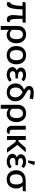

<svg xmlns="http://www.w3.org/2000/svg" viewBox="2102 -2894 961 5205"><g transform="rotate(90 2582.5 -291.5)"><path d="M594 -456Q594 -441.5 585.2 -431.8Q576.5 -422 560 -422H491.5Q491.5 -405.5 491.2 -390Q491 -374.5 491 -359Q491 -295 492.8 -249.2Q494.5 -203.5 498.2 -172Q502 -140.5 507.8 -121.5Q513.5 -102.5 521 -92.5Q528.5 -82.5 538.2 -79.2Q548 -76 559.5 -76H580.5V-32.5Q580.5 -15 560.8 -5.8Q541 3.5 512.5 3.5Q449 3.5 418.8 -39.2Q388.5 -82 388.5 -171.5Q388.5 -194 390.5 -219.2Q392.5 -244.5 395.5 -274.8Q398.5 -305 401.5 -341.2Q404.5 -377.5 406 -422H235Q233 -336 227.2 -270.8Q221.5 -205.5 212 -158.2Q202.5 -111 189.8 -79.8Q177 -48.5 161 -29.8Q145 -11 126 -3.5Q107 4 85.5 4Q78.5 4 70.8 2.8Q63 1.5 56.5 -1Q50 -3.5 45.8 -7.2Q41.5 -11 41.5 -16.5V-89.5H51.5Q67 -89.5 82 -107.2Q97 -125 109.2 -164.5Q121.5 -204 130 -267.5Q138.5 -331 141.5 -422H35.5V-467.5Q35.5 -474 38.2 -481Q41 -488 46.2 -493.8Q51.5 -499.5 59 -503.2Q66.5 -507 76.5 -507H594Z M790 -137.5Q814 -104.5 845 -90Q876 -75.5 908.5 -75.5Q971.5 -75.5 1006.8 -121.5Q1042 -167.5 1042 -258.5Q1042 -305.5 1032.8 -338.8Q1023.5 -372 1006.8 -393Q990 -414 966.5 -423.5Q943 -433 915 -433Q889 -433 866.2 -423.5Q843.5 -414 826.5 -396Q809.5 -378 799.8 -351.5Q790 -325 790 -290.5ZM683 -290.5Q683 -342.5 698.8 -384.5Q714.5 -426.5 744.2 -456.2Q774 -486 817 -502.2Q860 -518.5 915 -518.5Q964 -518.5 1007.2 -501Q1050.5 -483.5 1083 -450.2Q1115.5 -417 1134.2 -368.5Q1153 -320 1153 -258.5Q1153 -202 1137.8 -153.2Q1122.5 -104.5 1094 -68.8Q1065.5 -33 1024.8 -12.8Q984 7.5 933 7.5Q890 7.5 854 -7.5Q818 -22.5 790 -49V169.5H683Z M1476 -518Q1532.5 -518 1578.2 -499.5Q1624 -481 1656.2 -447Q1688.5 -413 1706 -364.5Q1723.5 -316 1723.5 -255.5Q1723.5 -195 1706 -146.5Q1688.5 -98 1656.2 -63.8Q1624 -29.5 1578.2 -11Q1532.5 7.5 1476 7.5Q1419 7.5 1373.2 -11Q1327.5 -29.5 1295 -63.8Q1262.5 -98 1245 -146.5Q1227.5 -195 1227.5 -255.5Q1227.5 -316 1245 -364.5Q1262.5 -413 1295 -447Q1327.5 -481 1373.2 -499.5Q1419 -518 1476 -518ZM1476 -76.5Q1545 -76.5 1578.8 -122.8Q1612.5 -169 1612.5 -255Q1612.5 -341 1578.8 -387.8Q1545 -434.5 1476 -434.5Q1406 -434.5 1372 -387.8Q1338 -341 1338 -255Q1338 -169 1372 -122.8Q1406 -76.5 1476 -76.5Z M2194.5 -74Q2176 -51.5 2153.2 -36.2Q2130.5 -21 2105.8 -11.5Q2081 -2 2055.5 2.2Q2030 6.5 2006.5 6.5Q1965 6.5 1927.5 -4Q1890 -14.5 1861.5 -34.2Q1833 -54 1816.2 -82.5Q1799.5 -111 1799.5 -147.5Q1799.5 -190.5 1824.2 -220.8Q1849 -251 1890 -267Q1868.5 -276.5 1853.2 -289.2Q1838 -302 1828.5 -317Q1819 -332 1814.8 -347.8Q1810.5 -363.5 1810.5 -379Q1810.5 -406.5 1823.2 -431.8Q1836 -457 1861.2 -476.2Q1886.5 -495.5 1924.2 -506.8Q1962 -518 2012.5 -518Q2070 -518 2111.8 -500.8Q2153.5 -483.5 2182 -456L2158 -414.5Q2152 -405 2146.8 -402Q2141.5 -399 2134 -399Q2126.5 -399 2117.5 -404.5Q2108.5 -410 2094.8 -416.8Q2081 -423.5 2061.5 -429.2Q2042 -435 2014 -435Q1989 -435 1970.5 -430Q1952 -425 1939.5 -416.2Q1927 -407.5 1920.8 -395.5Q1914.5 -383.5 1914.5 -369.5Q1914.5 -339.5 1943 -320.2Q1971.5 -301 2023.5 -301H2106V-230H2023.5Q1964.5 -230 1936.5 -210.2Q1908.5 -190.5 1908.5 -156.5Q1908.5 -139 1915.5 -124.2Q1922.5 -109.5 1936 -98.5Q1949.5 -87.5 1968.8 -81.5Q1988 -75.5 2012.5 -75.5Q2044 -75.5 2064.5 -83Q2085 -90.5 2099.2 -99.5Q2113.5 -108.5 2123.5 -116Q2133.5 -123.5 2144 -123.5Q2157 -123.5 2164 -113.5Z M2484.5 -75.5Q2514.5 -75.5 2539 -85.8Q2563.5 -96 2581.2 -115.5Q2599 -135 2608.8 -163Q2618.5 -191 2618.5 -226.5Q2618.5 -264.5 2607.5 -294Q2596.5 -323.5 2578 -346.5Q2559.5 -369.5 2535.5 -387.8Q2511.5 -406 2485.5 -421.5Q2459 -411.5 2435 -396Q2411 -380.5 2392.5 -358Q2374 -335.5 2363 -305.2Q2352 -275 2352 -235Q2352 -202.5 2360 -173.5Q2368 -144.5 2384.5 -122.8Q2401 -101 2426 -88.2Q2451 -75.5 2484.5 -75.5ZM2659 -639.5Q2657 -625 2650.5 -620.5Q2644 -616 2630.5 -616Q2623 -616 2606.2 -619.8Q2589.5 -623.5 2568.5 -628.2Q2547.5 -633 2524.5 -636.8Q2501.5 -640.5 2481 -640.5Q2442.5 -640.5 2426.2 -629Q2410 -617.5 2410 -600.5Q2410 -584.5 2423.5 -570.5Q2437 -556.5 2459.2 -542.2Q2481.5 -528 2509.8 -512.5Q2538 -497 2567.8 -478.2Q2597.5 -459.5 2625.8 -436.2Q2654 -413 2676.2 -383Q2698.5 -353 2712 -315.2Q2725.5 -277.5 2725.5 -230Q2725.5 -178 2708.8 -134.5Q2692 -91 2661 -59.8Q2630 -28.5 2585.2 -11Q2540.5 6.5 2484.5 6.5Q2427 6.5 2381.8 -11.5Q2336.5 -29.5 2305.5 -61.5Q2274.5 -93.5 2258 -137Q2241.5 -180.5 2241.5 -231.5Q2241.5 -314 2284.8 -372.2Q2328 -430.5 2415 -462.5Q2393 -475.5 2373.8 -489.2Q2354.5 -503 2340.2 -519.5Q2326 -536 2317.5 -555.8Q2309 -575.5 2309 -600.5Q2309 -627.5 2319.5 -650.2Q2330 -673 2352 -689.5Q2374 -706 2407.8 -715.5Q2441.5 -725 2488 -725Q2506 -725 2528.8 -723.5Q2551.5 -722 2575.8 -719.5Q2600 -717 2623.8 -713.2Q2647.5 -709.5 2667.5 -705Z M2927.5 -137.5Q2951.5 -104.5 2982.5 -90Q3013.5 -75.5 3046 -75.5Q3109 -75.5 3144.2 -121.5Q3179.5 -167.5 3179.5 -258.5Q3179.5 -305.5 3170.2 -338.8Q3161 -372 3144.2 -393Q3127.5 -414 3104 -423.5Q3080.5 -433 3052.5 -433Q3026.5 -433 3003.8 -423.5Q2981 -414 2964 -396Q2947 -378 2937.2 -351.5Q2927.5 -325 2927.5 -290.5ZM2820.5 -290.5Q2820.5 -342.5 2836.2 -384.5Q2852 -426.5 2881.8 -456.2Q2911.5 -486 2954.5 -502.2Q2997.5 -518.5 3052.5 -518.5Q3101.5 -518.5 3144.8 -501Q3188 -483.5 3220.5 -450.2Q3253 -417 3271.8 -368.5Q3290.5 -320 3290.5 -258.5Q3290.5 -202 3275.2 -153.2Q3260 -104.5 3231.5 -68.8Q3203 -33 3162.2 -12.8Q3121.5 7.5 3070.5 7.5Q3027.5 7.5 2991.5 -7.5Q2955.5 -22.5 2927.5 -49V169.5H2820.5Z M3389.5 -510H3497V-146Q3497 -110.5 3512 -92.2Q3527 -74 3560.5 -74H3604.5V-41Q3604.5 -29.5 3597.2 -20.8Q3590 -12 3578 -6Q3566 0 3550.5 3Q3535 6 3518.5 6Q3487 6 3462.8 -4.8Q3438.5 -15.5 3422.2 -35Q3406 -54.5 3397.8 -81.2Q3389.5 -108 3389.5 -140Z M3773.5 -510V-311H3796.5Q3807.5 -311 3814.5 -314Q3821.5 -317 3829 -326.5L3972 -490Q3979.5 -500 3988.5 -505Q3997.5 -510 4011.5 -510H4109L3937 -316Q3922 -296.5 3904 -285Q3914 -278 3921.5 -269.2Q3929 -260.5 3936 -249.5L4119.5 0H4023.5Q4010.5 0 4001.2 -4.2Q3992 -8.5 3985 -20L3837.5 -220Q3830 -231.5 3822.5 -234.8Q3815 -238 3800 -238H3773.5V0H3666V-510Z M4546 -74Q4527.5 -51.5 4504.8 -36.2Q4482 -21 4457.2 -11.5Q4432.5 -2 4407 2.2Q4381.5 6.5 4358 6.5Q4316.5 6.5 4279 -4Q4241.5 -14.5 4213 -34.2Q4184.5 -54 4167.8 -82.5Q4151 -111 4151 -147.5Q4151 -190.5 4175.8 -220.8Q4200.5 -251 4241.5 -267Q4220 -276.5 4204.8 -289.2Q4189.5 -302 4180 -317Q4170.5 -332 4166.2 -347.8Q4162 -363.5 4162 -379Q4162 -406.5 4174.8 -431.8Q4187.5 -457 4212.8 -476.2Q4238 -495.5 4275.8 -506.8Q4313.5 -518 4364 -518Q4421.5 -518 4463.2 -500.8Q4505 -483.5 4533.5 -456L4509.5 -414.5Q4503.5 -405 4498.2 -402Q4493 -399 4485.5 -399Q4478 -399 4469 -404.5Q4460 -410 4446.2 -416.8Q4432.5 -423.5 4413 -429.2Q4393.5 -435 4365.5 -435Q4340.5 -435 4322 -430Q4303.5 -425 4291 -416.2Q4278.5 -407.5 4272.2 -395.5Q4266 -383.5 4266 -369.5Q4266 -339.5 4294.5 -320.2Q4323 -301 4375 -301H4457.5V-230H4375Q4316 -230 4288 -210.2Q4260 -190.5 4260 -156.5Q4260 -139 4267 -124.2Q4274 -109.5 4287.5 -98.5Q4301 -87.5 4320.2 -81.5Q4339.5 -75.5 4364 -75.5Q4395.5 -75.5 4416 -83Q4436.5 -90.5 4450.8 -99.5Q4465 -108.5 4475 -116Q4485 -123.5 4495.5 -123.5Q4508.5 -123.5 4515.5 -113.5ZM4327 -573 4358 -751.5H4424.5Q4440 -751.5 4445.5 -741.8Q4451 -732 4445.5 -715.5L4390 -573Z M4880.5 -426Q4834 -426 4801 -414.5Q4768 -403 4746.8 -380.5Q4725.5 -358 4715.8 -324.5Q4706 -291 4706 -247Q4706 -162 4740.8 -119.2Q4775.5 -76.5 4843.5 -76.5Q4913.5 -76.5 4947 -121Q4980.5 -165.5 4980.5 -253.5Q4980.5 -283 4976 -311Q4971.5 -339 4962.5 -362Q4953.5 -385 4939.2 -401.8Q4925 -418.5 4905.5 -426ZM5165 -508.5V-457Q5165 -452 5162.8 -446.5Q5160.5 -441 5156 -436.5Q5151.5 -432 5145 -429Q5138.5 -426 5130.5 -426H5017.5Q5052 -398 5071.2 -353.8Q5090.5 -309.5 5090.5 -248.5Q5090.5 -192.5 5073.2 -145.5Q5056 -98.5 5024 -64.5Q4992 -30.5 4946.5 -11.5Q4901 7.5 4844 7.5Q4788.5 7.5 4742.5 -10Q4696.5 -27.5 4663.8 -60.8Q4631 -94 4613 -141.5Q4595 -189 4595 -249Q4595 -309.5 4614.2 -357.8Q4633.5 -406 4670.2 -439.5Q4707 -473 4760.2 -490.8Q4813.5 -508.5 4881 -508.5Z"/></g></svg>

Font: Lato 2
Style: Regular
Weight: 600
Designer: Lukasz Dziedzic with Adam Twardoch and Botio Nikoltchev
Foundry: tyPoland Lukasz Dziedzic
Version: Version 2.015; 2015-08-06; http://www.latofonts.com/